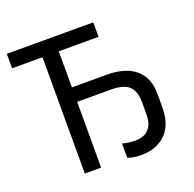

<svg xmlns="http://www.w3.org/2000/svg" viewBox="-127 -845 995 985"><g transform="rotate(-20 370.5 -352.0)"><path d="M484 10Q435 10 408 -2V-80Q437 -70 480 -70Q502 -70 524.5 -78.5Q547 -87 562 -111Q577 -135 577 -181V-245Q577 -303 548 -331Q519 -359 449 -359H265V0H176V-635H10V-714H482V-635H265V-438H456Q557 -438 611.5 -391.5Q666 -345 666 -257V-187Q666 -87 615 -38.5Q564 10 484 10Z"/></g></svg>

Font: Noto IKEA Arabic
Style: Regular
Weight: 400
Designer: Monotype Design Team
Foundry: Monotype Imaging Inc.
Version: Version 1.200